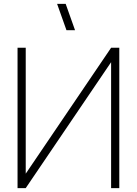

<svg xmlns="http://www.w3.org/2000/svg" viewBox="-20 -965 702 985"><path d="M365 -810 317 -945H273L321 -810ZM592 0V-720H550L112 -74V-720H70V0H112L550 -646V0Z"/></svg>

Font: Vela Sans ExtLt
Style: Regular
Weight: 200
Designer: Principal design: Mikhail Sharanda - project Manrope.
Design modification: Ravid Balaliev
Foundry: Mikhail Sharanda
Version: Version 1.001